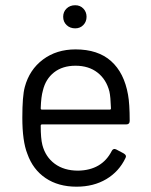

<svg xmlns="http://www.w3.org/2000/svg" viewBox="-20 -702 574 730"><path d="M276.9 -53.2Q367.2 -54.7 404.8 -127.9Q407.2 -133.3 411.9 -135Q416.5 -136.7 421.9 -133.8L451.2 -118.2Q462.9 -110.8 457 -101.1Q432.6 -49.8 384.3 -21Q335.9 7.8 271 7.8Q201.7 7.8 153.3 -24.9Q105 -57.6 84 -117.2Q64.9 -165 64.9 -254.9Q64.9 -336.9 74.2 -371.1Q91.8 -437 143.3 -475.6Q194.8 -514.2 267.1 -514.2Q352.5 -514.2 402.3 -469.7Q452.1 -425.3 466.8 -341.8Q473.1 -307.6 473.1 -242.2Q473.1 -229 460 -229H140.1Q134.8 -229 134.8 -224.1Q134.8 -175.3 141.1 -150.9Q152.8 -105.5 188.2 -79.3Q223.6 -53.2 276.9 -53.2ZM267.1 -452.1Q217.8 -452.1 185.5 -426.8Q153.3 -401.4 143.1 -357.9Q136.2 -334.5 134.8 -290Q134.8 -285.2 140.1 -285.2H397Q401.9 -285.2 401.9 -290Q400.4 -334.5 396 -354Q384.3 -399.9 350.8 -426Q317.4 -452.1 267.1 -452.1ZM266.1 -594.2Q246.1 -594.2 233.2 -606.7Q220.2 -619.1 220.2 -638.2Q220.2 -657.2 233.2 -669.7Q246.1 -682.1 266.1 -682.1Q284.7 -682.1 296.9 -669.4Q309.1 -656.7 309.1 -638.2Q309.1 -619.6 296.9 -606.9Q284.7 -594.2 266.1 -594.2Z"/></svg>

Font: Barlow
Style: Regular
Weight: 400
Designer: Jeremy Tribby
Foundry: Jeremy Tribby
Version: Version 1.101